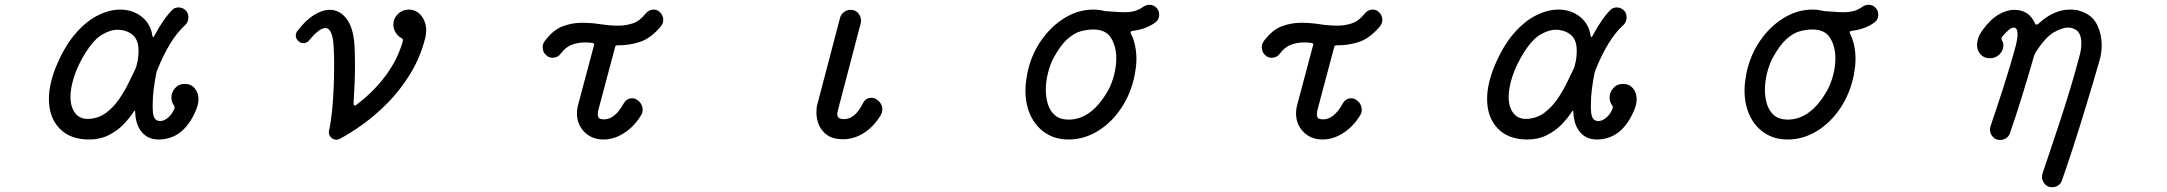

<svg xmlns="http://www.w3.org/2000/svg" viewBox="-20 -558 9040 801"><path d="M641 24Q598 24 572 -6.5Q546 -37 544 -89Q544 -102 537 -91Q521 -66 495 -39Q469 -12 433 6Q397 24 352 24Q272 24 228 -22.5Q184 -69 184 -145Q184 -205 213 -278Q249 -365 294.5 -417.5Q340 -470 388.5 -494Q437 -518 481 -518Q534 -518 571.5 -488Q609 -458 616 -408Q617 -399 623 -407Q662 -480 698 -516Q708 -527 725 -527Q745 -527 758 -511Q766 -500 766 -486Q766 -464 750 -451Q718 -422 689 -374Q660 -326 635 -263Q634 -260 633.5 -258Q633 -256 632 -253Q625 -216 621 -185Q617 -154 617 -123Q617 -115 617 -106.5Q617 -98 618 -90Q621 -53 648 -53Q664 -53 681 -67Q698 -81 708 -106Q710 -112 706 -118Q700 -126 697.5 -134.5Q695 -143 695 -151Q695 -173 710.5 -190.5Q726 -208 751 -208Q777 -208 792.5 -189.5Q808 -171 808 -144Q808 -125 799 -102Q748 24 641 24ZM352 -62Q393 -65 423.5 -88Q454 -111 477 -144.5Q500 -178 517 -213Q534 -248 547 -275Q548 -278 548.5 -280Q549 -282 550 -286Q555 -304 556.5 -319Q558 -334 558 -347Q558 -398 526 -418Q516 -425 501.5 -429.5Q487 -434 470 -434Q442 -434 407.5 -414.5Q373 -395 338 -340Q306 -289 290 -240.5Q274 -192 274 -154Q274 -111 294 -85.5Q314 -60 352 -62Z M1396 22Q1390 25 1383 25Q1369 25 1359 13Q1349 1 1353 -15Q1361 -51 1365.5 -97Q1370 -143 1372 -191Q1374 -239 1374 -281Q1374 -305 1373.5 -325.5Q1373 -346 1372 -362Q1368 -441 1337 -441Q1312 -441 1270 -390Q1261 -378 1245 -378Q1234 -378 1227 -385Q1214 -395 1214 -410Q1214 -421 1221 -429Q1255 -474 1290 -495.5Q1325 -517 1356 -517Q1398 -517 1426.5 -478.5Q1455 -440 1459 -366Q1460 -347 1460.5 -327Q1461 -307 1461 -287Q1461 -245 1459 -204Q1457 -163 1455 -125Q1455 -120 1458.5 -118Q1462 -116 1466 -120Q1541 -177 1590.5 -244.5Q1640 -312 1661 -388V-390Q1661 -396 1655 -399Q1640 -407 1630.5 -422.5Q1621 -438 1621 -455Q1621 -481 1640 -499.5Q1659 -518 1685 -518Q1717 -518 1737.5 -492.5Q1758 -467 1758 -430Q1758 -423 1757 -415Q1756 -407 1754 -399Q1733 -317 1691 -249Q1649 -181 1597 -128.5Q1545 -76 1492.5 -38.5Q1440 -1 1396 22Z M2730 -510Q2747 -496 2747 -475Q2747 -461 2737 -448Q2694 -397 2648 -382.5Q2602 -368 2556 -369Q2547 -369 2546 -361L2477 -102Q2474 -92 2474 -82Q2474 -64 2485 -62Q2489 -61 2492.5 -60.5Q2496 -60 2500 -60Q2545 -60 2581 -125Q2594 -148 2617 -148Q2628 -148 2637 -142Q2661 -126 2661 -100Q2661 -88 2656 -80Q2629 -33 2586 -4.5Q2543 24 2498 24Q2449 24 2418 -7.5Q2387 -39 2387 -85Q2387 -104 2393 -125L2458 -369Q2458 -370 2458.5 -370.5Q2459 -371 2459 -372Q2459 -377 2451 -379Q2444 -380 2436 -380.5Q2428 -381 2420 -381Q2392 -381 2366 -371.5Q2340 -362 2320 -335Q2307 -317 2285 -317Q2273 -317 2263 -324Q2244 -338 2244 -361Q2244 -375 2252 -386Q2287 -433 2326.5 -448Q2366 -463 2408 -463Q2447 -463 2485.5 -457Q2524 -451 2559 -451Q2592 -451 2621 -461Q2650 -471 2673 -501Q2687 -518 2707 -518Q2721 -518 2730 -510Z M3497 23Q3457 23 3432.5 6.5Q3408 -10 3397 -35.5Q3386 -61 3386 -88Q3386 -98 3387 -108Q3388 -118 3391 -127L3485 -485Q3489 -499 3501.5 -508Q3514 -517 3528 -517Q3548 -517 3560 -503.5Q3572 -490 3572 -473Q3572 -466 3571 -462L3477 -103Q3476 -97 3474.5 -92Q3473 -87 3473 -83Q3473 -66 3486 -63Q3490 -62 3494 -61.5Q3498 -61 3502 -61Q3547 -61 3580 -127Q3591 -150 3616 -150Q3627 -150 3636 -144Q3661 -128 3661 -101Q3661 -90 3655 -79Q3627 -31 3585 -4Q3543 23 3497 23Z M4806 -524Q4816 -513 4816 -496Q4816 -477 4801 -465Q4782 -451 4758.5 -442Q4735 -433 4704 -429Q4693 -427 4698 -418Q4721 -372 4721 -311Q4721 -295 4719 -279Q4717 -263 4714 -246Q4699 -169 4658 -107.5Q4617 -46 4559.5 -11Q4502 24 4438 24Q4383 24 4342.5 -2.5Q4302 -29 4280 -75Q4258 -121 4258 -181Q4258 -198 4260 -214.5Q4262 -231 4265 -248Q4280 -325 4321.5 -386Q4363 -447 4420.5 -482.5Q4478 -518 4541 -518Q4566 -518 4588 -512Q4592 -511 4599 -511Q4620 -510 4637.5 -508.5Q4655 -507 4669 -507Q4695 -507 4713.5 -512Q4732 -517 4750 -530Q4763 -538 4775 -538Q4794 -538 4806 -524ZM4603 -181Q4618 -208 4627.5 -244Q4637 -280 4637 -315Q4637 -363 4615.5 -399Q4594 -435 4541 -435Q4516 -435 4488.5 -427.5Q4461 -420 4432.5 -394.5Q4404 -369 4374 -314Q4361 -289 4352 -253.5Q4343 -218 4343 -183Q4343 -151 4352 -122.5Q4361 -94 4382 -76.5Q4403 -59 4438 -59Q4534 -59 4603 -181Z M5730 -510Q5747 -496 5747 -475Q5747 -461 5737 -448Q5694 -397 5648 -382.5Q5602 -368 5556 -369Q5547 -369 5546 -361L5477 -102Q5474 -92 5474 -82Q5474 -64 5485 -62Q5489 -61 5492.5 -60.5Q5496 -60 5500 -60Q5545 -60 5581 -125Q5594 -148 5617 -148Q5628 -148 5637 -142Q5661 -126 5661 -100Q5661 -88 5656 -80Q5629 -33 5586 -4.5Q5543 24 5498 24Q5449 24 5418 -7.5Q5387 -39 5387 -85Q5387 -104 5393 -125L5458 -369Q5458 -370 5458.5 -370.5Q5459 -371 5459 -372Q5459 -377 5451 -379Q5444 -380 5436 -380.5Q5428 -381 5420 -381Q5392 -381 5366 -371.5Q5340 -362 5320 -335Q5307 -317 5285 -317Q5273 -317 5263 -324Q5244 -338 5244 -361Q5244 -375 5252 -386Q5287 -433 5326.5 -448Q5366 -463 5408 -463Q5447 -463 5485.5 -457Q5524 -451 5559 -451Q5592 -451 5621 -461Q5650 -471 5673 -501Q5687 -518 5707 -518Q5721 -518 5730 -510Z M6641 24Q6598 24 6572 -6.5Q6546 -37 6544 -89Q6544 -102 6537 -91Q6521 -66 6495 -39Q6469 -12 6433 6Q6397 24 6352 24Q6272 24 6228 -22.5Q6184 -69 6184 -145Q6184 -205 6213 -278Q6249 -365 6294.5 -417.5Q6340 -470 6388.5 -494Q6437 -518 6481 -518Q6534 -518 6571.5 -488Q6609 -458 6616 -408Q6617 -399 6623 -407Q6662 -480 6698 -516Q6708 -527 6725 -527Q6745 -527 6758 -511Q6766 -500 6766 -486Q6766 -464 6750 -451Q6718 -422 6689 -374Q6660 -326 6635 -263Q6634 -260 6633.5 -258Q6633 -256 6632 -253Q6625 -216 6621 -185Q6617 -154 6617 -123Q6617 -115 6617 -106.5Q6617 -98 6618 -90Q6621 -53 6648 -53Q6664 -53 6681 -67Q6698 -81 6708 -106Q6710 -112 6706 -118Q6700 -126 6697.5 -134.5Q6695 -143 6695 -151Q6695 -173 6710.5 -190.5Q6726 -208 6751 -208Q6777 -208 6792.5 -189.5Q6808 -171 6808 -144Q6808 -125 6799 -102Q6748 24 6641 24ZM6352 -62Q6393 -65 6423.5 -88Q6454 -111 6477 -144.5Q6500 -178 6517 -213Q6534 -248 6547 -275Q6548 -278 6548.5 -280Q6549 -282 6550 -286Q6555 -304 6556.5 -319Q6558 -334 6558 -347Q6558 -398 6526 -418Q6516 -425 6501.5 -429.5Q6487 -434 6470 -434Q6442 -434 6407.5 -414.5Q6373 -395 6338 -340Q6306 -289 6290 -240.5Q6274 -192 6274 -154Q6274 -111 6294 -85.5Q6314 -60 6352 -62Z M7806 -524Q7816 -513 7816 -496Q7816 -477 7801 -465Q7782 -451 7758.5 -442Q7735 -433 7704 -429Q7693 -427 7698 -418Q7721 -372 7721 -311Q7721 -295 7719 -279Q7717 -263 7714 -246Q7699 -169 7658 -107.5Q7617 -46 7559.5 -11Q7502 24 7438 24Q7383 24 7342.5 -2.5Q7302 -29 7280 -75Q7258 -121 7258 -181Q7258 -198 7260 -214.5Q7262 -231 7265 -248Q7280 -325 7321.5 -386Q7363 -447 7420.5 -482.5Q7478 -518 7541 -518Q7566 -518 7588 -512Q7592 -511 7599 -511Q7620 -510 7637.5 -508.5Q7655 -507 7669 -507Q7695 -507 7713.5 -512Q7732 -517 7750 -530Q7763 -538 7775 -538Q7794 -538 7806 -524ZM7603 -181Q7618 -208 7627.5 -244Q7637 -280 7637 -315Q7637 -363 7615.5 -399Q7594 -435 7541 -435Q7516 -435 7488.5 -427.5Q7461 -420 7432.5 -394.5Q7404 -369 7374 -314Q7361 -289 7352 -253.5Q7343 -218 7343 -183Q7343 -151 7352 -122.5Q7361 -94 7382 -76.5Q7403 -59 7438 -59Q7534 -59 7603 -181Z M8664 -510Q8710 -494 8729 -454.5Q8748 -415 8748 -370Q8748 -336 8739 -306Q8712 -212 8684 -120Q8656 -28 8630 52.5Q8604 133 8582 195Q8578 208 8566.5 215.5Q8555 223 8541 223Q8522 223 8510.5 209.5Q8499 196 8499 180Q8499 177 8499.5 173.5Q8500 170 8501 166Q8512 133 8531.5 75.5Q8551 18 8574 -52Q8597 -122 8618.5 -193.5Q8640 -265 8656 -327Q8660 -341 8661.5 -353.5Q8663 -366 8663 -377Q8663 -423 8636 -436Q8632 -438 8625 -440.5Q8618 -443 8607 -443Q8584 -443 8549 -423.5Q8514 -404 8472 -339Q8471 -336 8470 -334Q8469 -332 8467 -329Q8440 -235 8413 -148Q8386 -61 8365 -2Q8361 11 8349 18.5Q8337 26 8324 26Q8305 26 8293.5 12.5Q8282 -1 8282 -17Q8282 -21 8282.5 -24Q8283 -27 8284 -31Q8293 -57 8306.5 -97.5Q8320 -138 8335.5 -186Q8351 -234 8365.5 -282.5Q8380 -331 8391 -373Q8397 -399 8397 -415Q8397 -443 8381 -443Q8364 -443 8332 -404Q8328 -398 8331 -392Q8334 -387 8336 -381.5Q8338 -376 8338 -370Q8338 -347 8321.5 -331Q8305 -315 8282 -315Q8257 -315 8242.5 -331Q8228 -347 8228 -371Q8228 -385 8233.5 -400.5Q8239 -416 8250 -431Q8283 -477 8317.5 -497Q8352 -517 8383 -517Q8445 -517 8470 -460Q8473 -455 8476 -455Q8478 -455 8480 -456.5Q8482 -458 8484 -459Q8548 -518 8615 -518Q8628 -518 8640 -516.5Q8652 -515 8664 -510Z"/></svg>

Font: Kiwi Maru Medium
Style: Regular
Weight: 500
Designer: Hiroki-Chan
Version: Version 1.100